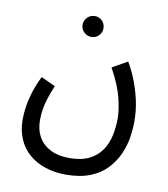

<svg xmlns="http://www.w3.org/2000/svg" viewBox="-81 -562 755 861"><g transform="rotate(10 296.0 -131.5)"><path d="M43 20Q43 -5 47 -35Q51 -65 62 -102Q73 -139 94 -182L159 -152Q146 -121 137 -93.5Q128 -66 124 -41Q120 -16 120 9Q120 53 138.5 85.5Q157 118 192.5 136Q228 154 279 154Q333 154 369 136Q405 118 425.5 87.5Q446 57 454 19Q462 -19 462 -59Q462 -95 449 -149.5Q436 -204 395 -279L464 -318Q484 -285 500.5 -243.5Q517 -202 527.5 -155Q538 -108 538 -58Q538 -24 532 15Q526 54 509 92Q492 130 462.5 161.5Q433 193 387 211.5Q341 230 275 230Q226 230 183 216Q140 202 108.5 175Q77 148 60 108.5Q43 69 43 20ZM282 -398Q262 -398 248 -412Q234 -426 234 -445Q234 -465 248 -479Q262 -493 282 -493Q302 -493 315.5 -479Q329 -465 329 -445Q329 -426 315.5 -412Q302 -398 282 -398Z"/></g></svg>

Font: Noto Sans Arabic Condensed
Style: Regular
Weight: 400
Width: 3
Designer: Monotype Design Team, Nadine Chahine, Nizar Qandah and Khaled Hosny
Foundry: Monotype Imaging Inc.
Version: Version 2.012